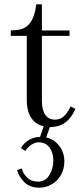

<svg xmlns="http://www.w3.org/2000/svg" viewBox="-20 -577 379 889"><path d="M214 11Q160 11 132 -21.5Q104 -54 104 -115V-411H30V-436L57 -438Q96 -441 118.5 -470Q141 -499 148 -557H174V-111Q174 -68 189.5 -45.5Q205 -23 235 -23Q258 -23 274.5 -37.5Q291 -52 307 -84L329 -73Q324 -60 316 -47.5Q308 -35 298 -24Q266 11 214 11ZM168 -411V-436H302V-411ZM162 292Q117 292 91.5 265.5Q66 239 59 210L81 203Q86 226 105.5 245Q125 264 156 264Q191 264 209 233Q227 202 227 166Q227 131 209.5 106.5Q192 82 159 82Q142 82 125 93.5Q108 105 97 122L77 109Q93 81 119.5 68Q146 55 175 57Q204 58 227 73Q250 88 264 113Q278 138 278 169Q278 206 262 233.5Q246 261 219.5 276.5Q193 292 162 292ZM190 70 162 67 185 0H215Z"/></svg>

Font: Baskervville SC
Style: Regular
Weight: 400
Designer: Alexis Faudot, Rémi Forte, Morgane Pierson, Rafael Ribas, Tanguy Vanlaeys, Rosalie Wagner, Thomas Huot-Marchand
Foundry: ANRT
Version: Version 1.100